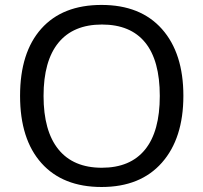

<svg xmlns="http://www.w3.org/2000/svg" viewBox="-20 -745 821 775"><path d="M215.8 -572.5Q155.8 -499 155.8 -357.7Q155.8 -216.3 215.8 -142.1Q275.9 -67.9 390.9 -67.9Q505.9 -67.9 565.4 -141.1Q625 -214.4 625 -357.7Q625 -501 565.9 -573.5Q506.8 -646 391.4 -646Q275.9 -646 215.8 -572.5ZM633.8 -627.7Q720.2 -530.3 720.2 -358.4Q720.2 -186.5 633.5 -88.4Q546.9 9.8 390.1 9.8Q233.4 9.8 147.2 -86.7Q61 -183.1 61 -358.2Q61 -533.2 146.7 -629.2Q232.4 -725.1 389.9 -725.1Q547.4 -725.1 633.8 -627.7Z"/></svg>

Font: NotoSans
Style: Regular
Weight: 400
Designer: Monotype Design team
Foundry: Monotype Imaging Inc.
Version: Version 1.04